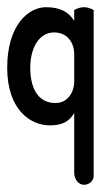

<svg xmlns="http://www.w3.org/2000/svg" viewBox="-20 -188 280 533"><path d="M0 0C0 116 64 160 118 160C151 160 171 151 186 126V291C186 310 198 325 213 325C228 325 240 314 240 300V-160C232 -165 222 -168 213 -168C204 -168 194 -165 186 -160V-130C171 -155 146 -168 108 -168C57 -168 0 -116 0 0ZM64 0C64 -54 88 -98 130 -98C168 -98 186 -68 186 -38V38C186 68 168 98 134 98C85 98 64 56 64 0Z"/></svg>

Font: Ekmelos
Style: Regular
Weight: 500
Designer: Thomas Richter (thomas-richter@aon.at)
Version: Version 2.58